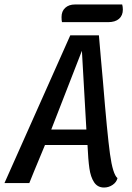

<svg xmlns="http://www.w3.org/2000/svg" viewBox="-36 -818 590 858"><path d="M429 20Q400 20 384.5 -3.5Q369 -27 363.5 -65.5Q358 -104 355 -170H165L116 -52L95 0H-16L278 -660H406Q411 -607 415 -555.5Q419 -504 424 -455Q443 -221 455.5 -130Q468 -39 489 -22Q485 -4 467.5 8Q450 20 429 20ZM193 -239H350L330 -591ZM513 -775Q513 -749 496 -734Q479 -719 447 -719H241Q239 -726 239 -742Q239 -768 255.5 -783Q272 -798 299 -798H510Q513 -788 513 -775Z"/></svg>

Font: Sansita Light Italic
Style: Regular
Weight: 300
Italic angle: -11°
Designer: Pablo Cosgaya
Foundry: Omnibus-Type
Version: Version 1.006